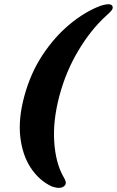

<svg xmlns="http://www.w3.org/2000/svg" viewBox="-20 -773 560 919"><path d="M96.5 -313Q126 -422 183.2 -509Q240.5 -596 313 -656.2Q385.5 -716.5 459.5 -744.5Q517 -763.5 519.5 -738.5Q520.5 -730.5 512 -720.8Q503.5 -711 487 -696.5Q415 -631 355 -530.8Q295 -430.5 264 -313Q233 -195.5 239.5 -95Q246 5.5 282.5 71Q291 85 294 95Q297 105 291.5 113Q275 136 227 119Q167.5 91 127.5 30.8Q87.5 -29.5 77.2 -117Q67 -204.5 96.5 -313Z"/></svg>

Font: Fraunces 9pt S000 Black
Style: Italic
Weight: 900
Italic angle: -16°
Version: Version 1.000; ttfautohint (v1.8.3)